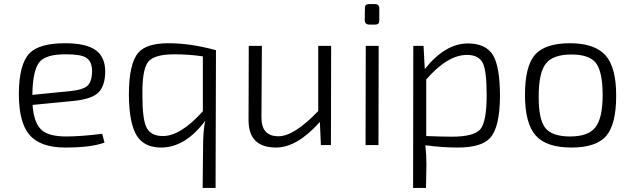

<svg xmlns="http://www.w3.org/2000/svg" viewBox="-20 -708 3072 937"><path d="M490 -12Q424 12 298 12Q176 12 123 -51Q72 -111 72 -251Q73 -395 124 -448Q172 -497 298 -497Q403 -497 450 -461Q498 -424 493 -344Q489 -279 453 -250Q418 -223 335 -215L139 -196Q145 -106 185 -72Q220 -42 303 -42Q374 -42 479 -55ZM328 -264Q383 -270 404 -287Q426 -305 429 -349Q433 -408 398 -428Q372 -443 300 -443Q207 -443 175 -408Q140 -369 138 -249V-245Z M1032 209H969L971 11Q971 -66 981 -118Q884 12 766 12Q687 12 650 -42Q610 -102 609 -246Q609 -399 656 -452Q696 -497 803 -497Q910 -497 1034 -463ZM970 -433Q900 -443 832 -443Q732 -443 703 -406Q673 -368 675 -241Q675 -126 695 -86Q716 -44 775 -44Q861 -44 970 -165Z M1595 0H1546L1541 -113Q1430 12 1327 12Q1193 12 1193 -122L1194 -484H1258L1256 -136Q1255 -43 1339 -43Q1415 -43 1533 -166V-484H1596Z M1809 -688Q1832 -688 1831 -666V-607Q1831 -588 1812 -588H1783Q1760 -588 1760 -610L1761 -669Q1760 -688 1780 -688ZM1764 0 1765 -484H1828L1827 0Z M2053 -371Q2153 -496 2263 -496Q2351 -496 2386 -439Q2420 -381 2420 -238Q2419 -85 2371 -34Q2329 12 2213 12Q2139 12 2056 1Q2061 48 2061 94L2059 209H1996L1997 -484H2047ZM2060 -44Q2140 -41 2185 -41Q2293 -41 2324 -77Q2355 -114 2355 -243Q2355 -359 2337 -399Q2317 -440 2259 -440Q2164 -440 2060 -320Z M2935 -438Q2988 -378 2987 -239Q2987 -101 2938 -44Q2889 12 2769 12Q2647 12 2595 -46Q2542 -105 2542 -245Q2542 -383 2590 -440Q2640 -497 2761 -497Q2882 -497 2935 -438ZM2645 -399Q2609 -355 2609 -239Q2608 -126 2641 -84Q2674 -42 2762 -42Q2851 -42 2885 -86Q2921 -130 2921 -245Q2921 -358 2888 -401Q2855 -442 2769 -442Q2680 -442 2645 -399Z"/></svg>

Font: Taylor Sans Light
Style: Regular
Weight: 300
Italic angle: -8°
Designer: Natanael Gama
Version: Version 1.001 September 8, 2015